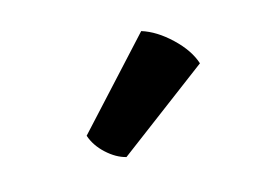

<svg xmlns="http://www.w3.org/2000/svg" viewBox="-47 -842 493 373"><g transform="rotate(-15 199.0 -655.5)"><path d="M104 -601 259 -770Q288 -761 316 -734.5Q344 -708 353 -680L168 -541Q148 -546 129.5 -563Q111 -580 104 -601Z"/></g></svg>

Font: Signika
Style: Bold
Weight: 700
Designer: Anna Giedrys
Foundry: Anna Giedrys
Version: Version 1.001